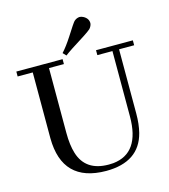

<svg xmlns="http://www.w3.org/2000/svg" viewBox="-115 -859 846 959"><g transform="rotate(-15 308.5 -379.5)"><path d="M9.8 -560.5H87.9V-219.7Q89.8 8.8 315.4 9.8Q487.3 9.8 523.4 -130.9Q534.2 -173.8 534.2 -228.5V-560.5H612.3V-585.9H421.9V-560.5H500V-222.7Q500 -33.2 359.4 -18.6Q347.7 -17.6 335.9 -17.6Q216.8 -17.6 185.5 -118.2Q171.9 -162.1 171.9 -225.6V-560.5H249V-585.9H9.8ZM417 -696.3Q428.7 -710 429.7 -723.6Q429.7 -749 403.3 -762.7Q393.6 -767.6 384.8 -767.6Q369.1 -766.6 356.4 -754.9Q348.6 -747.1 309.6 -685.5Q281.2 -641.6 256.8 -615.2L272.5 -598.6Q295.9 -617.2 378.9 -668.9Q406.2 -686.5 417 -696.3Z"/></g></svg>

Font: Abhaya Libre
Style: Regular
Weight: 400
Designer: Pushpananda Ekanayake, Sol Matas, Pathum Egodawatta
Foundry: Mooniak
Version: Version 1.050 ; ttfautohint (v1.6)